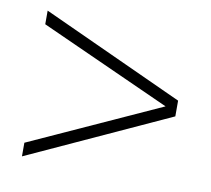

<svg xmlns="http://www.w3.org/2000/svg" viewBox="-56 -599 595 541"><g transform="rotate(10 242.0 -328.5)"><path d="M39 -120 445 -306V-351L39 -537V-498L413 -329L39 -159Z"/></g></svg>

Font: Montserrat arm ExtraLight
Style: Regular
Weight: 275
Designer: Julieta Ulanovsky
Foundry: Julieta Ulanovsky
Version: Version 6.000;PS 006.000;hotconv 1.0.88;makeotf.lib2.5.64775